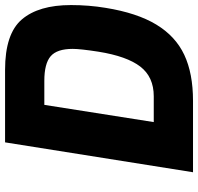

<svg xmlns="http://www.w3.org/2000/svg" viewBox="-32 -750 782 758"><g transform="rotate(-90 359.0 -371.0)"><path d="M176 -742H462Q605 -742 661.5 -675.5Q718 -609 718 -482Q718 -411 707 -345Q687 -221 641 -145Q595 -69 521.5 -34.5Q448 0 340 0H58ZM358 -155Q434 -155 475 -208Q516 -261 534 -374Q545 -445 545 -475Q545 -537 516 -562Q487 -587 419 -587H324L256 -155Z"/></g></svg>

Font: Exo ExtraBold
Style: Italic
Weight: 800
Italic angle: -9°
Designer: Natanael Gama
Foundry: Natanael Gama
Version: Version 1.500; ttfautohint (v1.6)